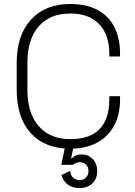

<svg xmlns="http://www.w3.org/2000/svg" viewBox="-20 -734 678 966"><path d="M64 -417Q64 -557 136 -635.5Q208 -714 334 -714Q414 -714 470.5 -684Q527 -654 555.5 -597.5Q584 -541 584 -464V-450H530V-464Q530 -559 479 -612.5Q428 -666 334 -666Q231 -666 174.5 -601Q118 -536 118 -419V-281Q118 -164 175 -99Q232 -34 334 -34Q433 -34 481.5 -85Q530 -136 530 -233V-250H584V-233Q584 -157 553.5 -101Q523 -45 467 -15.5Q411 14 334 14Q206 14 135 -64Q64 -142 64 -283ZM357 -32 338 63H341Q349 54 361 48.5Q373 43 390 43Q424 43 446.5 66Q469 89 469 127Q469 166 444.5 189Q420 212 381 212Q345 212 322 195.5Q299 179 289 147L333 126Q335 147 347.5 159.5Q360 172 381 172Q400 172 412.5 159.5Q425 147 425 126Q425 106 412.5 94Q400 82 381 82Q363 82 347 95H289V92L315 -32Z"/></svg>

Font: Space Grotesk Variable
Style: Regular
Weight: 400
Designer: Florian Karsten (Space Grotesk), Colophon Foundry (Space Mono)
Foundry: Florian Karsten
Version: Version 1.106